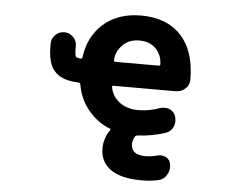

<svg xmlns="http://www.w3.org/2000/svg" viewBox="-53 -622 1105 883"><g transform="rotate(5 500.0 -180.5)"><path d="M634.8 197.3Q632.8 197.3 629.9 197.3Q538.1 197.3 489.3 164.1Q439.5 128.9 439.5 67.4Q439.5 19.5 466.8 -18.6Q471.7 -24.4 464.8 -27.3Q410.2 -47.9 368.2 -96.7Q324.2 -147.5 312.5 -217.8Q311.5 -224.6 303.7 -225.6Q232.4 -227.5 198.2 -259.8Q160.2 -293.9 160.2 -378.9V-392.6Q160.2 -416 177.2 -433.1Q194.3 -450.2 217.8 -450.2H218.8Q242.2 -450.2 259.3 -433.1Q276.4 -416 276.4 -392.6V-381.8Q276.4 -347.7 282.2 -341.8Q287.1 -336.9 302.7 -335.9Q310.5 -335 311.5 -342.8Q324.2 -438.5 387.7 -496.1Q456.1 -557.6 563.5 -557.6Q682.6 -557.6 749 -486.3Q814.5 -415 814.5 -285.2Q814.5 -283.2 814.5 -282.2Q814.5 -257.8 795.9 -241.2Q777.3 -224.6 752 -224.6H464.8Q458 -224.6 459 -217.8Q465.8 -178.7 496.1 -153.3Q532.2 -123 588.9 -123Q637.7 -123 688.5 -141.6Q698.2 -144.5 708 -144.5Q719.7 -144.5 730.5 -140.6Q752 -130.9 758.8 -110.4L759.8 -107.4Q762.7 -96.7 762.7 -86.9Q762.7 -73.2 756.8 -60.5Q747.1 -38.1 723.6 -30.3Q661.1 -9.8 597.7 -6.8Q588.9 -6.8 585 -2Q573.2 13.7 573.2 35.2Q573.2 85 639.6 85Q666 85 694.3 77.1Q702.1 75.2 709 75.2Q721.7 75.2 734.4 81.1Q752.9 91.8 755.9 113.3V115.2Q756.8 121.1 756.8 126Q756.8 145.5 746.1 162.1Q733.4 183.6 709 189.5Q672.9 197.3 634.8 197.3ZM664.1 -335Q670.9 -335 670.9 -340.8Q670.9 -382.8 642.6 -413.1Q615.2 -442.4 565.4 -442.4Q517.6 -442.4 488.3 -412.1Q457 -379.9 457 -340.8Q457 -335 463.9 -335Z"/></g></svg>

Font: Rounded Mgen+ 2m bold
Style: Bold
Weight: 700
Designer: [Source Han Sans]
Ryoko NISHIZUKA  (kana & ideographs); Paul D. Hunt (Latin, Greek & Cyrillic); Wenlong ZHANG  (bopomofo
Version: Version 1.059.20150602